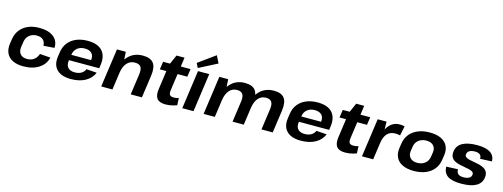

<svg xmlns="http://www.w3.org/2000/svg" viewBox="-16 -1703 6817 2601"><g transform="rotate(15 3393.0 -402.0)"><path d="M297.9 10.1Q209.4 10.1 149.6 -19.5Q89.8 -49.1 63.2 -104.5Q36.5 -159.9 46.6 -237.6L56.4 -302.4Q67.4 -379.6 109.9 -435Q152.3 -490.4 220.6 -520.3Q289 -550.1 376.9 -550.1Q509.3 -550.1 579.2 -493.9Q649.1 -437.7 644.6 -340.9L492.4 -329.7Q490.4 -383.8 459.9 -412.1Q429.4 -440.5 369.9 -440.5Q329.3 -440.5 295.9 -423.8Q262.4 -407.2 241.5 -376.9Q220.7 -346.6 215.3 -304.4L204.9 -235.6Q196.5 -172.6 227.7 -136Q259 -99.5 322.9 -99.5Q380.4 -99.5 419 -128.1Q457.7 -156.7 475.6 -210.3L624.7 -199.1Q602.2 -102.8 516 -46.3Q429.8 10.1 297.9 10.1Z M964.9 10.1Q877 10.1 818.4 -19Q759.9 -48.1 734.2 -103.3Q708.5 -158.4 719.6 -236.6L729.4 -303.4Q740.4 -380.6 783.4 -435.7Q826.4 -490.9 896.2 -520.5Q966.1 -550.1 1056.6 -550.1Q1196.9 -550.1 1261.5 -479.3Q1326.1 -408.5 1307.6 -276.9L1301.1 -231H848.3L859.4 -308.9H1187L1162.7 -279.1L1166.6 -310.5Q1175 -371 1142.5 -405.2Q1110 -439.4 1045 -439.4Q980.6 -439.4 938.6 -404.5Q896.7 -369.5 888.8 -308L875.4 -219.3Q867.9 -158.8 899 -125.1Q930 -91.3 993.5 -91.3Q1047.9 -91.3 1085 -113.1Q1122.2 -134.9 1137.5 -173.9L1284.2 -163.7Q1249 -80 1166 -35Q1083 10.1 964.9 10.1Z M1845.8 -290.9Q1855.7 -364.5 1833 -397.5Q1810.2 -430.5 1751.2 -430.5Q1682.3 -430.5 1638.7 -381.9Q1595.1 -333.2 1581.7 -239.8L1513.4 -158.3L1523.9 -227.9Q1547.5 -384 1625.9 -467Q1704.4 -550.1 1829.7 -550.1Q1937.6 -550.1 1980.7 -493Q2023.8 -435.9 2006.2 -313.5L1961.8 0H1804.5ZM1466.9 -540H1591L1601.4 -378.1L1548.3 0H1390.9Z M2293.9 10.1Q2207.4 10.1 2173.7 -32.9Q2140 -75.9 2152.6 -166.4L2201.9 -518.4L2267.8 -668.4H2380.3L2314.1 -196.3Q2307.1 -147.9 2322.4 -128.6Q2337.6 -109.3 2380 -109.3Q2396 -109.3 2412.6 -112.1Q2429.2 -114.9 2447.2 -121.5L2451.7 -20.5Q2429.5 -11.8 2402.8 -4.7Q2376.2 2.5 2348.3 6.3Q2320.3 10.1 2293.9 10.1ZM2114.3 -540H2499.4L2483.1 -429.7H2098.1Z M2761.3 -540 2685.3 0H2527.9L2603.9 -540ZM2846.1 -711.6 2589.5 -579.4 2558.2 -642.9 2794.7 -814Z M3679.7 -291.8Q3689.7 -363.5 3667.9 -397Q3646.2 -430.5 3589.2 -430.5Q3521.8 -430.5 3479.7 -382.1Q3437.6 -333.7 3423.7 -239.8L3354.9 -158.3L3364.4 -227.9Q3386 -383 3464.4 -466.5Q3542.9 -550.1 3668.7 -550.1Q3774 -550.1 3815.9 -493.2Q3857.7 -436.3 3840.7 -314.5L3796.3 0H3638.4ZM2902.9 -540H3027L3036.9 -373.3L2984.3 0H2826.9ZM3274.2 -291.8Q3284.2 -363.5 3261.9 -397Q3239.7 -430.5 3183.2 -430.5Q3116.3 -430.5 3074 -382.1Q3031.6 -333.7 3017.7 -239.8L2949.4 -158.3L2959.9 -227.9Q2983.5 -385 3061.2 -467.5Q3138.9 -550.1 3262.2 -550.1Q3367.6 -550.1 3409.7 -493.2Q3451.8 -436.3 3434.7 -314.5L3390.3 0H3232.9Z M4189.9 10.1Q4102 10.1 4043.4 -19Q3984.9 -48.1 3959.2 -103.3Q3933.5 -158.4 3944.6 -236.6L3954.4 -303.4Q3965.4 -380.6 4008.4 -435.7Q4051.4 -490.9 4121.2 -520.5Q4191.1 -550.1 4281.6 -550.1Q4421.9 -550.1 4486.5 -479.3Q4551.1 -408.5 4532.6 -276.9L4526.1 -231H4073.3L4084.4 -308.9H4412L4387.7 -279.1L4391.6 -310.5Q4400 -371 4367.5 -405.2Q4335 -439.4 4270 -439.4Q4205.6 -439.4 4163.6 -404.5Q4121.7 -369.5 4113.8 -308L4100.4 -219.3Q4092.9 -158.8 4124 -125.1Q4155 -91.3 4218.5 -91.3Q4272.9 -91.3 4310 -113.1Q4347.2 -134.9 4362.5 -173.9L4509.2 -163.7Q4474 -80 4391 -35Q4308 10.1 4189.9 10.1Z M4813.9 10.1Q4727.4 10.1 4693.7 -32.9Q4660 -75.9 4672.6 -166.4L4721.9 -518.4L4787.8 -668.4H4900.3L4834.1 -196.3Q4827.1 -147.9 4842.4 -128.6Q4857.6 -109.3 4900 -109.3Q4916 -109.3 4932.6 -112.1Q4949.2 -114.9 4967.2 -121.5L4971.7 -20.5Q4949.5 -11.8 4922.8 -4.7Q4896.2 2.5 4868.3 6.3Q4840.3 10.1 4813.9 10.1ZM4634.3 -540H5019.4L5003.1 -429.7H4618.1Z M5123.9 -540H5248L5252.2 -331.1L5205.3 0H5047.9ZM5206.3 -277.7Q5225.3 -412.2 5283.6 -481.1Q5341.9 -550.1 5434.4 -550.1Q5450.9 -550.1 5467.7 -547.8Q5484.5 -545.6 5501 -541.1L5473 -407.2Q5442.4 -415.7 5405.9 -415.7Q5335.1 -415.7 5293.3 -371.5Q5251.5 -327.2 5238.6 -236.1Z M5774.6 10.1Q5681.6 10.1 5618.5 -19.5Q5555.4 -49.1 5527 -104.5Q5498.5 -159.9 5508.6 -237.6L5518.4 -302.4Q5529.4 -380.1 5573.4 -435.3Q5617.4 -490.4 5689.3 -520.3Q5761.1 -550.1 5853.6 -550.1Q5947.7 -550.1 6010.8 -520.5Q6073.9 -490.9 6102.6 -435.5Q6131.2 -380.1 6120.2 -302.4L6110.4 -237.6Q6099.8 -159.9 6055.6 -104.5Q6011.4 -49.1 5940 -19.5Q5868.6 10.1 5774.6 10.1ZM5791.9 -108.3Q5857.8 -108.3 5901.7 -144Q5945.6 -179.7 5953.5 -240.2L5962.3 -299.8Q5970.8 -360.8 5936.8 -396.2Q5902.8 -431.7 5836.9 -431.7Q5794.3 -431.7 5759.8 -415.6Q5725.4 -399.5 5703.5 -370.2Q5681.7 -341 5676.7 -299.8L5667.4 -240.2Q5660 -180.2 5693.5 -144.3Q5727 -108.3 5791.9 -108.3Z M6439.5 10.1Q6310.6 10.1 6249.9 -30.9Q6189.3 -72 6186.2 -160.6L6349.7 -167.3Q6349.7 -122.6 6373.9 -102.1Q6398.1 -81.5 6450 -81.5Q6496.9 -81.5 6525.8 -97.8Q6554.7 -114.1 6558.6 -144.2Q6562.6 -170.5 6544.8 -184.3Q6527 -198.2 6495.5 -205.6Q6463.9 -213 6426.1 -219.5Q6388.3 -226 6350.8 -234.7Q6313.2 -243.5 6282.9 -261Q6252.6 -278.6 6237.4 -308.6Q6222.1 -338.6 6229.1 -388.7Q6240.6 -468.4 6313.9 -509.5Q6387.1 -550.6 6519.5 -550.6Q6641.9 -550.6 6703.4 -510Q6764.9 -469.5 6767 -388.8L6602 -381.7Q6605 -419.8 6581.2 -439.4Q6557.5 -459 6510.5 -459Q6463.2 -459 6435 -442.5Q6406.8 -425.9 6402.4 -394.3Q6398.5 -368.6 6416.3 -354.5Q6434.1 -340.4 6465.6 -332.2Q6497.1 -324 6534.9 -318.3Q6572.7 -312.6 6610 -303.3Q6647.3 -294 6677.1 -276.5Q6706.9 -259 6722.4 -228.4Q6737.9 -197.9 6730.9 -149.4Q6719.4 -70.6 6646.1 -30.2Q6572.9 10.1 6439.5 10.1Z"/></g></svg>

Font: Pathway Extreme 8pt Thin 12pt
Style: Italic
Weight: 100
Italic angle: -8°
Version: Version 1.001;gftools[0.9.26]